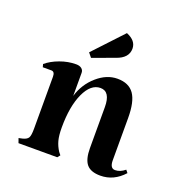

<svg xmlns="http://www.w3.org/2000/svg" viewBox="-98 -580 638 675"><g transform="rotate(20 220.5 -242.5)"><path d="M390 -27Q409 -27 427 -42L435 -32Q398 9 348 9Q312 9 296.5 -9.5Q281 -28 281 -70V-223Q281 -281 244 -281Q208 -281 185.5 -232Q163 -183 163 -104Q163 -74 168 -55.5Q173 -37 184 -20L192 -10L184 0H39L33 -17L47 -20Q63 -24 68 -32.5Q73 -41 73 -66V-261Q73 -280 60 -280H28L25 -291Q45 -308 75 -319Q105 -330 135 -330Q148 -330 155.5 -324Q163 -318 163 -308V-222Q177 -269 213 -300.5Q249 -332 289 -332Q332 -332 351.5 -304Q371 -276 371 -215V-57Q371 -27 390 -27ZM302 -449Q302 -414 258 -399L176 -369L163 -385L265 -494Q302 -479 302 -449Z"/></g></svg>

Font: Katibeh
Style: Regular
Weight: 400
Designer: Arabic design by Kourosh Beigpour, Latin design by Eduardo Tunni, engineering by Lasse Fister
Version: Version 1.000